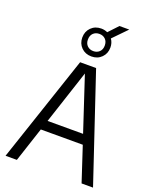

<svg xmlns="http://www.w3.org/2000/svg" viewBox="-186 -1152 1002 1253"><g transform="rotate(20 315.0 -525.0)"><path d="M11.5 0 260 -740H371L619 0H539.5L460.5 -240H169L90 0ZM191.5 -307.5H438L314.5 -681.5ZM315.5 -800.5Q273 -800.5 245.5 -828Q218 -855.5 218 -897Q218 -939 245.5 -966.5Q273 -994 315.5 -994Q339 -994 359 -984.5L420.5 -1050H488.5L395.5 -954.5Q413 -930 413 -897Q413 -855.5 385.5 -828Q358 -800.5 315.5 -800.5ZM315.5 -837.5Q341 -837.5 357.5 -853.5Q374 -869.5 374 -897Q374 -925 357.5 -941Q341 -957 315.5 -957Q290 -957 273.5 -941Q257 -925 257 -897Q257 -869.5 273.5 -853.5Q290 -837.5 315.5 -837.5Z"/></g></svg>

Font: Encode Sans SemiCondensed SemiCondensed
Style: Regular
Weight: 400
Width: 4
Designer: Multiple Designers
Foundry: Impallari Type
Version: Version 3.000; ttfautohint (v1.8.3) -l 8 -r 50 -G 200 -x 14 